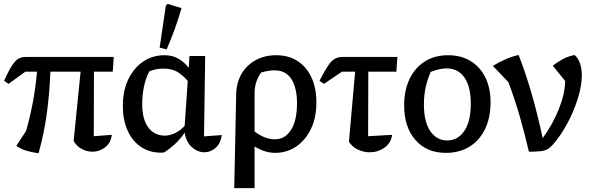

<svg xmlns="http://www.w3.org/2000/svg" viewBox="-20 -779 3052 991"><path d="M179 12Q148 8 118.5 -0.5Q89 -9 64 -26L114 -102Q133 -166 148 -243Q163 -320 171 -409H111L24 -346L1 -362Q27 -419 45 -445Q63 -471 78.5 -478Q94 -485 113 -485H567L562 -409H465L464 -76L557 -83Q552 -41 522.5 -18.5Q493 4 457 4Q429 4 403 -9.5Q377 -23 360 -51L396 -409H240Q236 -301 222 -196Q208 -91 179 12Z M827 8Q820 9 811 9Q751 9 706.5 -21.5Q662 -52 638 -106.5Q614 -161 614 -233Q614 -311 642.5 -370Q671 -429 719.5 -461.5Q768 -494 829 -494Q871 -494 902 -475.5Q933 -457 954 -429L958 -490H1039L1033 -75L1125 -82Q1118 -37 1092 -15Q1066 7 1035 7Q1001 7 971 -19Q941 -45 933 -94Q909 -59 882 -34.5Q855 -10 827 8ZM714 -242Q714 -163 745.5 -121Q777 -79 831 -79Q854 -79 880.5 -90.5Q907 -102 933 -129L949 -361Q930 -385 900 -405Q870 -425 823 -425Q787 -425 751 -411Q732 -376 723 -332Q714 -288 714 -242ZM840 -524 804 -533 836 -750 845 -759 917 -737Q901 -682 882 -629Q863 -576 840 -524Z M1189 192 1199 -292Q1200 -352 1226.5 -397.5Q1253 -443 1299.5 -468.5Q1346 -494 1406 -494Q1470 -494 1516.5 -463.5Q1563 -433 1588 -378.5Q1613 -324 1613 -251Q1613 -170 1584 -111.5Q1555 -53 1507 -21.5Q1459 10 1401 10Q1371 10 1343.5 0.5Q1316 -9 1294 -23V192ZM1294 -298V-100Q1318 -82 1344.5 -71Q1371 -60 1400 -60Q1451 -60 1482 -108.5Q1513 -157 1513 -245Q1513 -326 1484 -371Q1455 -416 1397 -416Q1367 -416 1328 -405Q1294 -358 1294 -298Z M1652 -346 1629 -362Q1655 -413 1673 -439.5Q1691 -466 1708 -475.5Q1725 -485 1748 -485H2031L2026 -409H1881L1880 -76L2004 -83Q1998 -40 1964 -16.5Q1930 7 1888 7Q1857 7 1828 -6.5Q1799 -20 1781 -47L1813 -409H1745Z M2281 10Q2182 10 2124 -56.5Q2066 -123 2066 -235Q2066 -313 2094 -371.5Q2122 -430 2173 -462Q2224 -494 2293 -494Q2360 -494 2409 -464Q2458 -434 2485 -379.5Q2512 -325 2512 -251Q2512 -172 2483.5 -113Q2455 -54 2403.5 -22Q2352 10 2281 10ZM2288 -54Q2343 -54 2376.5 -103Q2410 -152 2410 -244Q2410 -332 2377 -379Q2344 -426 2285 -426Q2251 -426 2203 -408Q2186 -369 2177 -328Q2168 -287 2168 -240Q2168 -150 2201 -102Q2234 -54 2288 -54Z M2710 4Q2689 -86 2663.5 -175.5Q2638 -265 2604 -355L2524 -439Q2599 -484 2657 -495Q2697 -392 2728 -281.5Q2759 -171 2781 -66Q2833 -137 2864.5 -216Q2896 -295 2897 -361L2833 -440Q2859 -460 2886 -474.5Q2913 -489 2946 -495Q2965 -478 2974 -451Q2983 -424 2983 -390Q2983 -336 2962.5 -270.5Q2942 -205 2908.5 -142.5Q2875 -80 2834 -33Q2819 -16 2805 -8.5Q2791 -1 2769.5 1.5Q2748 4 2710 4Z"/></svg>

Font: Piazzolla Medium
Style: Regular
Weight: 500
Designer: Juan Pablo del Peral
Foundry: Huerta Tipografica
Version: Version 1.330